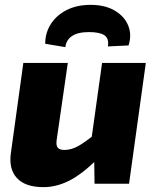

<svg xmlns="http://www.w3.org/2000/svg" viewBox="-20 -756 643 790"><path d="M259 -497 213 -179Q210 -156 218.5 -147.5Q227 -139 244 -139Q273 -139 301 -154.5Q329 -170 372 -205L402 -124Q336 -53 277.5 -19.5Q219 14 159 14Q84 14 49.5 -23.5Q15 -61 25 -128L76 -497ZM580 -497 511 0H369L367 -134L351 -146L400 -497ZM249 -562 166 -576Q166 -620 188.5 -656Q211 -692 253 -714Q295 -736 353 -736Q412 -736 452 -712.5Q492 -689 507.5 -651Q523 -613 509 -569L424 -565Q429 -598 409.5 -611Q390 -624 346 -624Q300 -624 276 -607.5Q252 -591 249 -562Z"/></svg>

Font: Exo 2 ExtraBold
Style: Italic
Weight: 800
Italic angle: -8°
Designer: Natanael Gama
Foundry: Natanael Gama
Version: Version 2.010